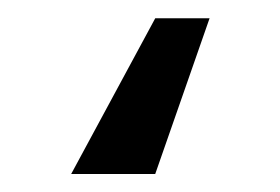

<svg xmlns="http://www.w3.org/2000/svg" viewBox="-20 12 309 212"><path d="M211.4 32.2 151.4 204.1H58.6L151.4 32.2Z"/></svg>

Font: Inter Variable
Style: Regular
Weight: 400
Designer: Rasmus Andersson
Foundry: rsms
Version: Version 4.001;git-9221beed3